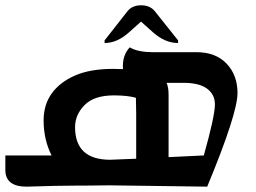

<svg xmlns="http://www.w3.org/2000/svg" viewBox="-20 -698 957 718"><path d="M292.5 -3.9H266.6Q197.8 -3.9 79.6 0Q0 0 0 -62.5V-116.7H172.9Q143.1 -175.8 143.1 -247.6Q143.1 -306.2 173.3 -348.4Q203.6 -390.6 260.3 -415.5Q316.9 -440.4 402.8 -440.4Q421.9 -440.4 439.9 -439.5Q439.5 -444.8 439.5 -450.7Q439.5 -493.7 465.3 -521Q481.4 -511.2 503.4 -507.1Q525.4 -502.9 550.3 -502.9H714.4Q786.6 -502.9 827.4 -460Q868.2 -417 868.2 -350.1Q868.2 -273.4 754.9 0L389.2 -4.9ZM603 -388.2Q610.4 -371.1 610.4 -345.2V-110.4L742.2 -116.7Q783.7 -264.6 783.7 -307.6Q783.7 -344.2 754.6 -366.2Q725.6 -388.2 666.5 -388.2ZM489.3 -104.5V-271.5L488.3 -330.6Q488.3 -331.5 487.8 -332.5Q456.1 -341.3 406.2 -341.3Q331.5 -341.3 296.1 -304.9Q260.7 -268.6 260.7 -222.7Q260.7 -100.6 392.1 -100.6Q400.9 -100.6 489.3 -104.5ZM646 -537.1Q597.2 -537.1 552.2 -577.1L507.3 -617.2L462.4 -577.1Q418 -537.1 371.1 -537.1V-546.9L456.1 -655.3Q473.6 -678.2 507.8 -678.2Q541.5 -678.2 559.6 -655.3L646 -546.9Z"/></svg>

Font: ALMAS
Style: Bold
Weight: 700
Designer: ALMAS Font/ by Husham Jawad Kadhim, derived from the Bainsely font by/ Paul James MIller
Foundry: High-Logic / Made with FontCreator
Version: Version 1.411;September 19, 2021;FontCreator 14.0.0.2814 32-